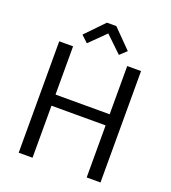

<svg xmlns="http://www.w3.org/2000/svg" viewBox="-159 -1017 1011 1134"><g transform="rotate(20 347.0 -450.0)"><path d="M316.9 -899.9H376L490.2 -784.2L448.2 -745.1L346.2 -842.8L247.1 -745.1L205.1 -784.2ZM89.8 -700.2H176.8V-397H517.1V-700.2H604V0H517.1V-327.1H176.8V0H89.8Z"/></g></svg>

Font: Post Grotesk Regular
Style: Regular
Weight: 500
Version: 0.900; ttfautohint (v0.96) -l 8 -r 50 -G 200 -x 14 -w "gGD" 